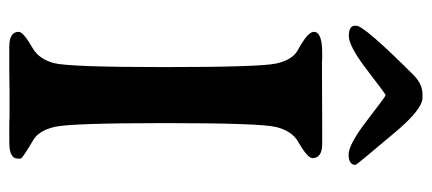

<svg xmlns="http://www.w3.org/2000/svg" viewBox="-279 -649 933 415"><g transform="rotate(90 187.5 -441.5)"><path d="M183.6 -888.2H191.4Q215.8 -888.2 264.6 -830.6Q336.4 -745.6 336.4 -743.7Q336.4 -728.5 314.2 -728.5Q292 -728.5 240 -768.6Q188 -808.6 185.8 -808.6Q183.6 -808.6 131.8 -768.8Q80.1 -729 57.9 -729Q35.6 -729 35.6 -742.2V-745.1Q35.6 -762.2 142.1 -868.7Q161.6 -888.2 183.6 -888.2ZM282.7 -46.9Q322.8 -23.4 322.8 -19.5V-13.2Q322.8 4.9 288.1 4.9H244.1L233.4 4.4H178.7L135.3 4.9H80.6Q48.8 4.9 48.8 -15.6Q48.8 -25.4 84.5 -45.9Q107.4 -59.1 116.2 -90.8Q125 -122.6 125 -329.1Q125 -535.6 117.4 -571.3Q109.9 -606.9 88.4 -618.7Q48.8 -640.1 48.8 -653.3Q48.8 -671.4 94.2 -671.4H105.5L116.2 -670.9L247.6 -671.4H290.5Q321.8 -671.4 321.8 -650.4Q321.8 -639.6 286.6 -619.6Q262.7 -606 254.4 -571Q246.1 -536.1 246.1 -331.1Q246.1 -126 254.4 -92.3Q262.7 -58.6 282.7 -46.9Z"/></g></svg>

Font: Averia Serif Libre
Style: Regular
Weight: 400
Version: Version 1.002